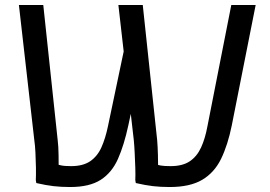

<svg xmlns="http://www.w3.org/2000/svg" viewBox="-20 -740 1084 772"><path d="M662 12Q626 12 595.5 8.5Q565 5 526 -4L524 -16Q525 -36 524 -66Q523 -96 521.5 -126Q520 -156 518 -176L456 -720H554L612 -176Q614 -153 615 -117Q616 -81 616 -53L595 -82Q613 -77 626 -74.5Q639 -72 666 -72Q714 -72 743 -91.5Q772 -111 788.5 -147Q805 -183 814 -232L910 -720H1008L912 -236Q896 -157 869 -101.5Q842 -46 793 -17Q744 12 662 12ZM262 12Q226 12 195.5 8.5Q165 5 126 -4L124 -16Q125 -36 124.5 -66Q124 -96 122.5 -126Q121 -156 118 -176L56 -720H154L212 -176Q215 -153 215.5 -117Q216 -81 216 -53L195 -82Q213 -78 226 -75Q239 -72 266 -72Q314 -72 343 -92Q372 -112 388 -148Q404 -184 414 -232L488 -584L514 -320L496 -236Q479 -157 454.5 -101.5Q430 -46 385 -17Q340 12 262 12Z"/></svg>

Font: Kufam
Style: Regular
Weight: 400
Designer: Wael Morcos, Artur Schmal
Foundry: Original Type
Version: Version 1.301; ttfautohint (v1.8.3)